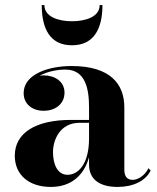

<svg xmlns="http://www.w3.org/2000/svg" viewBox="-20 -729 620 759"><path d="M155.5 -709H145C145 -613 179.5 -550 264.5 -550C349.5 -550 385 -613 385 -709H374C374 -662.5 318.5 -645 264.5 -645C211 -645 155.5 -662.5 155.5 -709ZM261 -255C119 -255 38.5 -202.5 38.5 -113.5C38.5 -37.5 94.5 10 181 10C259.5 10 312 -34 332 -108V-78.5C332 -15 380.5 10 445 10C506.5 10 556 -14 575.5 -55L567 -64C551.5 -32.5 522.5 -18 505 -18C479.5 -18 471.5 -35.5 471.5 -58V-304.5C471.5 -398 415 -468 262.5 -468C171.5 -468 73.5 -435.5 73.5 -361C73.5 -317.5 107.5 -291 153 -291C195.5 -291 235 -315.5 235 -363C235 -407 196.5 -431 153 -431C147.5 -431 142 -430.5 136.5 -429.5C167 -446.5 207 -454 238.5 -454C318.5 -454 332 -376.5 332 -304.5V-255ZM247 -38C206.5 -38 189.5 -80.5 189.5 -128C189.5 -177.5 218.5 -243.5 294 -243.5H332V-181.5C332 -82.5 290.5 -38 247 -38Z"/></svg>

Font: Bodoni* 16pt
Style: Bold
Weight: 700
Version: Version 2.3